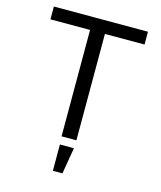

<svg xmlns="http://www.w3.org/2000/svg" viewBox="-130 -791 910 1086"><g transform="rotate(15 325.0 -248.5)"><path d="M281 0V-623H49V-698H600V-623H368V0ZM284 201V47H366L340 201Z"/></g></svg>

Font: Azeret Mono Light
Style: Regular
Weight: 300
Designer: Martin Vácha
Foundry: Displaay
Version: Version 1.002